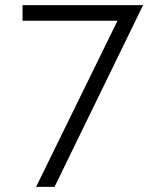

<svg xmlns="http://www.w3.org/2000/svg" viewBox="-20 -730 626 750"><path d="M439 -649H68V-710H539L193 0H121Z"/></svg>

Font: Rising Sun Light
Style: Regular
Weight: 300
Designer: Matt McInerney, Pablo Impallari, Rodrigo Fuenzalida (Raleway font), Stephen Hutchings (Greek), Cristiano Sobral (main ch
Foundry: The Rising Sun Project Authors
Version: Version 4.327; ttfautohint (v1.8.4.7-5d5b-dirty)